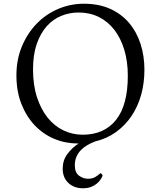

<svg xmlns="http://www.w3.org/2000/svg" viewBox="-20 -751 860 1029"><path d="M68 -347Q68 -432 97.5 -502.5Q127 -573 176.5 -624Q226 -675 291.5 -703Q357 -731 430 -731Q509 -731 569.5 -704Q630 -677 671 -629Q712 -581 733 -516.5Q754 -452 754 -377Q754 -306 736.5 -243Q719 -180 685 -129.5Q651 -79 602 -43.5Q553 -8 490 7Q469 15 449.5 26Q430 37 414.5 52.5Q399 68 390 88.5Q381 109 381 135Q381 174 403.5 190.5Q426 207 452 207Q475 207 491 197.5Q507 188 518 177Q526 180 530 190Q526 201 518 212.5Q510 224 497 234.5Q484 245 466 251.5Q448 258 424 258Q377 258 346.5 229.5Q316 201 316 153Q316 108 341 74.5Q366 41 401 18H397Q330 18 270.5 -7Q211 -32 166 -79.5Q121 -127 94.5 -194.5Q68 -262 68 -347ZM157 -379Q157 -294 178.5 -229Q200 -164 236 -119.5Q272 -75 320.5 -52Q369 -29 423 -29Q538 -29 601.5 -108Q665 -187 665 -345Q665 -422 646 -484.5Q627 -547 592.5 -591.5Q558 -636 509.5 -660Q461 -684 401 -684Q353 -684 308.5 -666Q264 -648 230.5 -610.5Q197 -573 177 -515.5Q157 -458 157 -379Z"/></svg>

Font: Gotu
Style: Regular
Weight: 400
Designer: Sarang Kulkarni & Kailash Malviya
Foundry: Ek Type
Version: Version 2.320;hotconv 1.0.109;makeotfexe 2.5.65596; ttfautoh